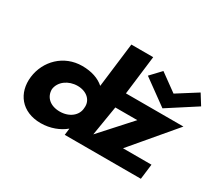

<svg xmlns="http://www.w3.org/2000/svg" viewBox="-157 -1163 1650 1481"><g transform="rotate(30 668.5 -422.5)"><path d="M768.2 -378H964L724.7 -113.1ZM949 -807 863 -716 1086.2 -554 1337.2 -716 1280.4 -807 1103.5 -695ZM86.1 -256C67.7 -106 157.9 15 329.4 15C414.1 15 490.5 -16 541 -58H543L535.8 0H634.8H710.8H1213.8L1230.4 -135H977L1296.8 -513H784.7L827.3 -860H632.6L584 -464C538.2 -505 472.1 -528 388.6 -528C224.5 -528 104.6 -406 86.1 -256ZM274.1 -256C282.9 -327 353.1 -377 434.2 -377C514 -377 571.6 -327 562.9 -256C560.7 -186 495.6 -136 412.1 -136C325 -136 273 -186 274.1 -256Z"/></g></svg>

Font: Hussar
Style: BdSuprExtOblOne
Weight: 700
Foundry: Cannot Into Space Fonts
Version: Version 2.00